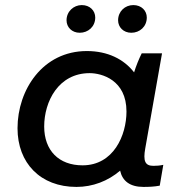

<svg xmlns="http://www.w3.org/2000/svg" viewBox="-20 -730 717 756"><path d="M545 6C568 6 588 5 609 1L623 -81C610 -78 598 -77 584 -77C551 -77 543 -96 552 -146L618 -520H538C527 -498 516 -471 508 -445C468 -497 404 -529 322 -529C148 -529 49 -376 49 -225C49 -88 139 6 281 6C345 6 405 -17 453 -58C462 -17 492 6 545 6ZM333 -442C381 -442 478 -415 478 -291C478 -197 427 -79 305 -79C212 -79 154 -137 154 -232C154 -330 210 -442 333 -442ZM294 -601C327 -601 355 -625 355 -661C355 -688 334 -710 302 -710C270 -710 242 -685 242 -650C242 -623 263 -601 294 -601ZM497 -601C530 -601 558 -625 558 -661C558 -688 537 -710 505 -710C472 -710 445 -685 445 -650C445 -623 466 -601 497 -601Z"/></svg>

Font: Fixel Display 20240404 Medium
Style: Italic
Weight: 500
Italic angle: -10°
Designer: AlfaBravo + MacPaw
Foundry: Kyrylo Tkachov, Marchela Mozhyna, Serhii Makarenko, Maria Weinstein, Zakhar Kryvoshyya
Version: Version 1.211;Glyphs 3.2 (3225)